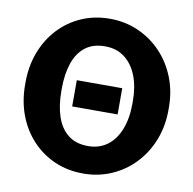

<svg xmlns="http://www.w3.org/2000/svg" viewBox="-81 -803 898 894"><g transform="rotate(10 368.0 -355.5)"><path d="M369.1 10.3Q295.4 10.3 233.6 -16.8Q171.9 -43.9 126.5 -92.8Q81.1 -141.6 56.4 -207.3Q31.7 -272.9 31.7 -350.1V-361.3Q31.7 -438 56.4 -503.4Q81.1 -568.8 126.2 -617.7Q171.4 -666.5 232.9 -693.8Q294.4 -721.2 368.2 -721.2Q440.4 -721.2 502.4 -693.8Q564.5 -666.5 611.1 -617.7Q657.7 -568.8 683.6 -503.4Q709.5 -438 709.5 -361.3V-350.1Q709.5 -272.9 683.6 -207.3Q657.7 -141.6 611.3 -92.8Q564.9 -43.9 502.9 -16.8Q440.9 10.3 369.1 10.3ZM369.1 -119.6Q422.9 -119.6 460.9 -148.4Q499 -177.2 519 -229Q539.1 -280.8 539.1 -350.1V-362.3Q539.1 -430.2 518.8 -481.7Q498.5 -533.2 460.4 -562Q422.4 -590.8 368.2 -590.8Q311 -590.8 274.7 -562.5Q238.3 -534.2 220.7 -482.9Q203.1 -431.6 203.1 -362.3V-350.1Q203.1 -280.8 220.9 -228.8Q238.8 -176.8 275.6 -148.2Q312.5 -119.6 369.1 -119.6ZM265.1 -288.6V-412.6H480V-288.6Z"/></g></svg>

Font: Roboto Slab LO Black
Style: Regular
Weight: 900
Designer: Google
Version: Version 2.000